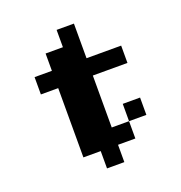

<svg xmlns="http://www.w3.org/2000/svg" viewBox="-141 -821 983 1042"><g transform="rotate(-20 350.0 -300.0)"><path d="M400 0V100H300V0H200V-400H100V-500H200V-600H300V-700H400V-500H600V-400H400V-100H500V0ZM500 -100V-200H600V-100Z"/></g></svg>

Font: FT88 Gothique
Style: Regular
Weight: 400
Designer: Ange Degheest & Oriane Charvieux
Foundry: Velvetyne Type Foundry
Version: Version 1.000;FEAKit 1.0